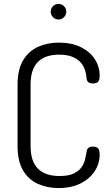

<svg xmlns="http://www.w3.org/2000/svg" viewBox="-20 -947 565 973"><path d="M276 6Q220 6 172.5 -15Q125 -36 97 -83Q69 -130 69 -208V-518Q69 -595 97.5 -642Q126 -689 173.5 -710Q221 -731 278 -731Q344 -731 390 -708Q436 -685 460.5 -647Q485 -609 485 -564Q485 -540 476.5 -532Q468 -524 452 -524Q434 -524 426.5 -531.5Q419 -539 419 -549Q418 -565 412.5 -586Q407 -607 392.5 -626Q378 -645 350.5 -657.5Q323 -670 279 -670Q209 -670 172 -633Q135 -596 135 -518V-208Q135 -129 172.5 -92Q210 -55 282 -55Q327 -55 353 -67.5Q379 -80 392.5 -98.5Q406 -117 411 -138.5Q416 -160 419 -178Q420 -191 428 -197.5Q436 -204 451 -204Q468 -204 476.5 -195.5Q485 -187 485 -163Q485 -118 460 -79.5Q435 -41 388.5 -17.5Q342 6 276 6ZM277 -848Q260 -848 248.5 -860Q237 -872 237 -888Q237 -904 248.5 -915.5Q260 -927 277 -927Q293 -927 304.5 -915.5Q316 -904 316 -888Q316 -872 304.5 -860Q293 -848 277 -848Z"/></svg>

Font: Dosis
Style: Regular
Weight: 400
Designer: EdgarTolentino, PabloImpallari, IginoMarini
Foundry: EdgarTolentino, PabloImpallari, IginoMarini
Version: Version 3.001; ttfautohint (v1.8.2)